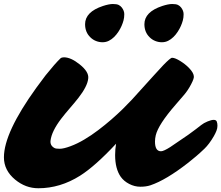

<svg xmlns="http://www.w3.org/2000/svg" viewBox="-23 -956 1133 983"><path d="M743.2 -765.1Q716.3 -791 716.3 -832Q716.3 -895 807.6 -925.3Q838.9 -935.5 858.6 -935.5Q878.4 -935.5 888.2 -930.7Q897.9 -925.8 904.3 -917.5Q917 -900.9 917 -883.5Q917 -866.2 913.3 -852.3Q909.7 -838.4 903.1 -823.2Q896.5 -808.1 886.7 -793.2Q877 -778.3 864.7 -766.4Q852.5 -754.4 837.9 -747.1Q823.2 -739.7 805.7 -739.7Q788.1 -739.7 771.7 -746.3Q755.4 -752.9 743.2 -765.1ZM439.5 -765.1Q412.6 -791 412.6 -832Q412.6 -895 503.9 -925.3Q535.2 -935.5 554.9 -935.5Q574.7 -935.5 584.5 -930.7Q594.2 -925.8 600.6 -917.5Q613.3 -900.9 613.3 -883.5Q613.3 -866.2 609.6 -852.3Q606 -838.4 599.4 -823.2Q592.8 -808.1 583 -793.2Q573.2 -778.3 561 -766.4Q548.8 -754.4 534.2 -747.1Q519.5 -739.7 502 -739.7Q484.4 -739.7 468 -746.3Q451.7 -752.9 439.5 -765.1ZM770.5 -231Q770.5 -181.6 801.3 -181.6Q814.9 -181.6 848.6 -203.1Q915 -247.6 940.4 -265.6L979.5 -294.4Q993.2 -304.7 1006.6 -315.4Q1020 -326.2 1039.6 -334.2Q1059.1 -342.3 1071.3 -342.3Q1083.5 -342.3 1086.9 -333.5Q1090.3 -324.7 1090.3 -312Q1090.3 -299.3 1085.2 -286.4Q1080.1 -273.4 1071.8 -258.8Q1048.3 -218.3 1023.9 -194.8Q999.5 -171.4 981.4 -156.2L940.9 -123Q827.1 -34.2 747.1 -7.3Q725.1 0 695.6 0Q666 0 638.7 -14.2Q611.3 -28.3 595.2 -50.8Q566.4 -91.8 566.4 -162.1Q566.4 -191.9 571.3 -220.2Q464.4 -105.5 387.2 -56.6Q285.2 7.8 173.3 7.8Q107.9 7.8 54.2 -36.6Q-2.9 -84 -2.9 -150.4Q-2.9 -276.9 163.1 -506.8L210.4 -570.3Q259.3 -631.3 287.1 -657.7Q293.5 -662.6 304.2 -662.6Q339.8 -662.6 384.8 -626.5Q433.1 -587.9 428.7 -554.2Q424.8 -514.2 377.9 -454.1Q357.4 -428.2 334.2 -401.6Q311 -375 290 -347.7Q241.7 -284.2 235.8 -236.8Q232.4 -210.9 255.9 -198.2Q262.7 -194.3 282.7 -194.3Q302.7 -194.3 337.6 -207.3Q372.6 -220.2 408.4 -241.5Q444.3 -262.7 479.7 -289.6Q515.1 -316.4 547.1 -344.2Q579.1 -372.1 606 -398.4L652.3 -445.8Q796.9 -606 813.5 -623Q849.6 -660.2 857.9 -660.2Q866.2 -660.2 876.7 -655.8Q887.2 -651.4 899.2 -644Q911.1 -636.7 923.1 -627.4Q935.1 -618.2 945.3 -607.4Q967.3 -584.5 969.2 -566.9Q972.2 -556.2 955.3 -524.2Q938.5 -492.2 918.9 -469.7L876 -419.9Q787.6 -318.4 774.4 -263.2Q770.5 -246.6 770.5 -231Z"/></svg>

Font: Sarina
Style: Regular
Weight: 400
Designer: James Grieshaber
Foundry: James Grieshaber
Version: Version 1.001